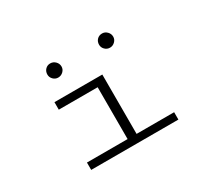

<svg xmlns="http://www.w3.org/2000/svg" viewBox="-126 -896 1252 1129"><g transform="rotate(-30 500.0 -331.5)"><path d="M205 0V-50H481V-402H217V-453H542V-50H797V0ZM309 -567Q290 -567 276 -581Q262 -595 262 -614Q262 -635 275.5 -649Q289 -663 309 -663Q329 -663 343.5 -648.5Q358 -634 358 -614Q358 -595 343.5 -581Q329 -567 309 -567ZM661 -567Q641 -567 627 -581Q613 -595 613 -614Q613 -635 626.5 -649Q640 -663 661 -663Q680 -663 694.5 -648.5Q709 -634 709 -614Q709 -595 694.5 -581Q680 -567 661 -567Z"/></g></svg>

Font: Inconsolata UltraExpanded Light
Style: Regular
Weight: 300
Width: 9
Monospace: yes
Designer: Raph Levien, Cyreal, Brenton Simpson
Foundry: Raph Levien, Cyreal, Google
Version: Version 3.001; ttfautohint (v1.8.2.53-6de2)